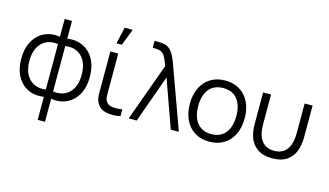

<svg xmlns="http://www.w3.org/2000/svg" viewBox="-108 -1143 2962 1730"><g transform="rotate(15 1373.0 -277.5)"><path d="M40 -269.3Q40 -365.8 78 -434Q116 -502.2 181.5 -532.5Q247 -562.8 326 -550.3V-716H394V-550.3Q473 -562.8 538.5 -532.5Q604 -502.2 642 -434Q680 -365.8 680 -269.3Q680 -172.8 642 -105Q604 -37.2 538.5 -7.2Q473 22.8 394 10.3V225H326V10.3Q247 22.8 181.5 -7.2Q116 -37.2 78 -105Q40 -172.8 40 -269.3ZM116 -269.3Q116 -190.2 145.3 -139.6Q174.7 -89 222.8 -69Q270.8 -49 326 -58V-481.7Q270 -490.8 222 -470.6Q174 -450.3 145 -399.6Q116 -348.8 116 -269.3ZM604 -269.3Q604 -349.2 575 -400Q546 -450.8 498 -470.8Q450 -490.8 394 -481.7V-58Q449.3 -49 497.3 -68.8Q545.3 -88.7 574.7 -139.2Q604 -189.7 604 -269.3Z M817.2 -63.3Q808.5 -80 804.5 -97.4Q800.5 -114.8 799.7 -132.3Q798.8 -149.8 799 -180Q799.2 -185.8 799.2 -195.7V-540H872.5V-198.3V-179.2Q872 -148.5 873.8 -132Q875.5 -115.5 883.5 -100.7Q893.8 -81.8 909.8 -72.3Q925.8 -62.8 948.5 -60.3Q994.2 -56 1037.8 -64.3V0Q1012 6.5 979.5 7.5Q947 8.5 921.8 4.7Q885.8 -0.5 859.7 -16.5Q833.5 -32.5 817.2 -63.3ZM833.2 -625H883.5L943.2 -780H868.3Z M1299 -570Q1283.3 -609.7 1270.8 -629.3Q1258.2 -649 1237.9 -659.5Q1217.7 -670 1184.2 -670H1158.8V-735H1191.8Q1228.2 -735 1251.2 -729.7Q1284 -722.3 1307 -699.3Q1330 -676.3 1344.8 -645.5Q1359.7 -614.7 1378 -564.2Q1382.5 -552.3 1386.5 -540L1582.5 0H1507.2L1348.5 -444L1189.2 0H1114.5L1310.5 -540Z M1612.5 -270.7Q1612.5 -355.2 1643.6 -419.6Q1674.7 -484 1732.6 -519.5Q1790.5 -555 1868.2 -555Q1947.7 -555 2005.4 -519.1Q2063.2 -483.2 2093.7 -418.8Q2124.2 -354.5 2124.2 -270.7Q2124.2 -185.7 2093.4 -121.1Q2062.7 -56.5 2004.8 -20.8Q1946.8 15 1868.2 15Q1789 15 1731.3 -21.1Q1673.7 -57.2 1643.1 -121.9Q1612.5 -186.7 1612.5 -270.7ZM2046.2 -270.7Q2046.2 -370.5 2000.7 -427.6Q1955.2 -484.7 1868.2 -484.7Q1809 -484.7 1769.2 -457.8Q1729.5 -431 1710 -383Q1690.5 -335 1690.5 -270.7Q1690.5 -205 1710.8 -156.5Q1731 -108 1770.8 -81.7Q1810.5 -55.3 1868.2 -55.3Q1926.7 -55.3 1966.6 -82.1Q2006.5 -108.8 2026.3 -157.4Q2046.2 -206 2046.2 -270.7Z M2224 -540H2298V-264.3Q2298 -200 2313.8 -154.7Q2329.7 -109.3 2364.6 -83Q2399.5 -56.7 2454.7 -56.7Q2509.8 -56.7 2544.8 -83Q2579.7 -109.3 2595.5 -154.7Q2611.3 -200 2611.3 -264.3V-540H2685.3V-246.3Q2685.3 -170.8 2663.2 -113.8Q2641.2 -56.8 2589.8 -21.8Q2538.3 13.3 2454.7 13.3Q2371 13.3 2319.6 -21.8Q2268.2 -56.8 2246.1 -113.8Q2224 -170.8 2224 -246.3Z"/></g></svg>

Font: Tap Sans
Style: Regular
Weight: 400
Designer: Tap Payments
Foundry: Tap Payments
Version: Version 1.001;Glyphs 3.1.2 (3151)